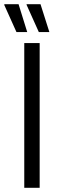

<svg xmlns="http://www.w3.org/2000/svg" viewBox="-44 -890 279 910"><path d="M71 0V-686H144V0ZM140 -738 82 -867V-870H148L190 -738ZM34 -738 -24 -867 -23 -870H44L85 -738Z"/></svg>

Font: Archivo Condensed Light
Style: Regular
Weight: 300
Width: 3
Designer: Hector Gatti
Foundry: Omnibus-Type
Version: Version 2.001